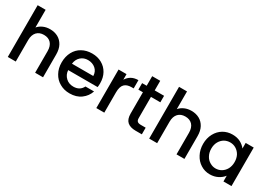

<svg xmlns="http://www.w3.org/2000/svg" viewBox="10 -1554 3329 2378"><g transform="rotate(30 1674.5 -365.5)"><path d="M360 -560C360 -560 360 -560 360 -560C325 -560 292 -554 263 -541C233 -528 208 -510 189 -487C189 -487 189 -740 189 -740C189 -740 75 -740 75 -740C75 -740 75 0 75 0C75 0 189 0 189 0C189 0 189 -308 189 -308C189 -308 189 -308 189 -308C189 -357 202 -395 227 -422C252 -448 285 -461 328 -461C328 -461 328 -461 328 -461C371 -461 404 -448 429 -422C454 -395 466 -357 466 -308C466 -308 466 0 466 0C466 0 579 0 579 0C579 0 579 -325 579 -325C579 -325 579 -325 579 -325C579 -375 570 -418 551 -453C532 -488 506 -515 473 -533C440 -551 402 -560 360 -560Z M1229 -289C1229 -289 1229 -289 1229 -289C1229 -342 1218 -390 1195 -431C1172 -472 1141 -503 1100 -526C1059 -549 1013 -560 961 -560C961 -560 961 -560 961 -560C907 -560 859 -548 818 -525C776 -502 744 -469 721 -426C698 -383 686 -333 686 -276C686 -276 686 -276 686 -276C686 -219 698 -170 722 -127C745 -84 778 -50 820 -27C861 -3 908 9 961 9C961 9 961 9 961 9C1026 9 1080 -7 1124 -40C1167 -72 1197 -113 1214 -164C1214 -164 1091 -164 1091 -164C1091 -164 1091 -164 1091 -164C1066 -113 1022 -87 961 -87C961 -87 961 -87 961 -87C918 -87 882 -100 853 -127C824 -154 807 -189 804 -233C804 -233 1225 -233 1225 -233C1225 -233 1225 -233 1225 -233C1228 -250 1229 -268 1229 -289ZM805 -325C805 -325 805 -325 805 -325C810 -368 827 -402 855 -427C883 -452 917 -464 956 -464C956 -464 956 -464 956 -464C999 -464 1036 -451 1065 -426C1094 -401 1109 -367 1110 -325C1110 -325 805 -325 805 -325Z M1455 -471C1455 -471 1455 -551 1455 -551C1455 -551 1341 -551 1341 -551C1341 -551 1341 0 1341 0C1341 0 1455 0 1455 0C1455 0 1455 -290 1455 -290C1455 -290 1455 -290 1455 -290C1455 -346 1467 -385 1490 -408C1513 -431 1546 -442 1591 -442C1591 -442 1620 -442 1620 -442C1620 -442 1620 -560 1620 -560C1620 -560 1620 -560 1620 -560C1582 -560 1549 -552 1522 -537C1494 -521 1472 -499 1455 -471Z M1992 -458C1992 -458 1992 -551 1992 -551C1992 -551 1858 -551 1858 -551C1858 -551 1858 -688 1858 -688C1858 -688 1743 -688 1743 -688C1743 -688 1743 -551 1743 -551C1743 -551 1678 -551 1678 -551C1678 -551 1678 -458 1678 -458C1678 -458 1743 -458 1743 -458C1743 -458 1743 -153 1743 -153C1743 -153 1743 -153 1743 -153C1743 -99 1757 -60 1784 -36C1811 -12 1851 0 1902 0C1902 0 1992 0 1992 0C1992 0 1992 -95 1992 -95C1992 -95 1922 -95 1922 -95C1922 -95 1922 -95 1922 -95C1899 -95 1882 -100 1873 -109C1863 -118 1858 -132 1858 -153C1858 -153 1858 -458 1858 -458C1858 -458 1992 -458 1992 -458Z M2382 -560C2382 -560 2382 -560 2382 -560C2347 -560 2314 -554 2285 -541C2255 -528 2230 -510 2211 -487C2211 -487 2211 -740 2211 -740C2211 -740 2097 -740 2097 -740C2097 -740 2097 0 2097 0C2097 0 2211 0 2211 0C2211 0 2211 -308 2211 -308C2211 -308 2211 -308 2211 -308C2211 -357 2224 -395 2249 -422C2274 -448 2307 -461 2350 -461C2350 -461 2350 -461 2350 -461C2393 -461 2426 -448 2451 -422C2476 -395 2488 -357 2488 -308C2488 -308 2488 0 2488 0C2488 0 2601 0 2601 0C2601 0 2601 -325 2601 -325C2601 -325 2601 -325 2601 -325C2601 -375 2592 -418 2573 -453C2554 -488 2528 -515 2495 -533C2462 -551 2424 -560 2382 -560Z M2708 -278C2708 -278 2708 -278 2708 -278C2708 -223 2720 -173 2743 -130C2766 -86 2797 -52 2836 -28C2875 -3 2919 9 2966 9C2966 9 2966 9 2966 9C3009 9 3047 0 3080 -17C3113 -34 3140 -56 3159 -82C3159 -82 3159 0 3159 0C3159 0 3274 0 3274 0C3274 0 3274 -551 3274 -551C3274 -551 3159 -551 3159 -551C3159 -551 3159 -471 3159 -471C3159 -471 3159 -471 3159 -471C3140 -496 3114 -518 3082 -535C3049 -552 3011 -560 2968 -560C2968 -560 2968 -560 2968 -560C2920 -560 2876 -548 2837 -525C2797 -501 2766 -468 2743 -425C2720 -382 2708 -333 2708 -278ZM3159 -276C3159 -276 3159 -276 3159 -276C3159 -238 3151 -205 3136 -177C3120 -148 3099 -127 3074 -112C3049 -97 3021 -90 2992 -90C2992 -90 2992 -90 2992 -90C2963 -90 2936 -98 2911 -113C2885 -128 2864 -149 2849 -178C2833 -207 2825 -240 2825 -278C2825 -278 2825 -278 2825 -278C2825 -316 2833 -349 2849 -377C2864 -404 2885 -425 2910 -440C2935 -454 2963 -461 2992 -461C2992 -461 2992 -461 2992 -461C3021 -461 3049 -454 3074 -439C3099 -424 3120 -403 3136 -375C3151 -347 3159 -314 3159 -276Z"/></g></svg>

Font: Girnar Poppins
Style: Medium
Weight: 500
Designer: Ninad Kale (Devanagari), Jonny Pinhorn (Latin)
Foundry: Indian Type Foundry
Version: ""